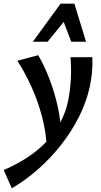

<svg xmlns="http://www.w3.org/2000/svg" viewBox="-74 -731 547 1040"><path d="M-10 289 -54 190Q18 159 77 120Q136 81 180 33.5Q224 -14 253 -68.5Q282 -123 295 -185Q306 -239 309.5 -298Q313 -357 308 -421H426Q428 -381 424.5 -341Q421 -301 412 -260Q394 -178 354 -98.5Q314 -19 257.5 53Q201 125 133 185Q65 245 -10 289ZM180 82Q177 -12 153.5 -100Q130 -188 94.5 -265Q59 -342 20 -402L133 -432Q167 -374 194.5 -301.5Q222 -229 239 -152.5Q256 -76 256 -3ZM104 -505 254 -711H329L296 -643L184 -505ZM312 -505 260 -641 254 -711H329L392 -505Z"/></svg>

Font: Ysabeau Infant
Style: Bold Italic
Weight: 700
Italic angle: -12°
Designer: Christian Thalmann (Catharsis Fonts)
Version: Version 2.001;gftools[0.9.30]; featfreeze: ss01,ss02,lnum